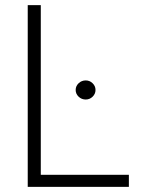

<svg xmlns="http://www.w3.org/2000/svg" viewBox="-20 -727 560 747"><path d="M87.9 -707H138.7V-46.9H481.4V0H87.9ZM274.4 -377Q274.4 -392.1 285.9 -403.1Q297.4 -414.1 313.5 -414.1Q329.1 -414.1 340.3 -403.1Q351.6 -392.1 351.6 -377Q351.6 -361.8 340.3 -350.8Q329.1 -339.8 313.5 -339.8Q297.4 -339.8 285.9 -350.8Q274.4 -361.8 274.4 -377Z"/></svg>

Font: Pretendard ExtraLight
Style: Regular
Weight: 200
Designer: Base glyphs from Inter by Rasmus Andersson; Hangeul glyphs from Noto Sans CJK(Source Han Sans) by Jang Soo-young and Kan
Foundry: Kil Hyung-jin
Version: Version 1.309